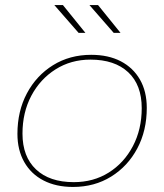

<svg xmlns="http://www.w3.org/2000/svg" viewBox="-20 -737 650 760"><path d="M269 3Q202 3 152.5 -22.5Q103 -48 76 -95.5Q49 -143 49 -207Q49 -297 86.5 -367.5Q124 -438 190 -479Q256 -520 341 -520Q409 -520 458 -494.5Q507 -469 534 -422Q561 -375 561 -310Q561 -220 523.5 -149.5Q486 -79 420 -38Q354 3 269 3ZM272 -16Q350 -16 410.5 -54Q471 -92 506 -158.5Q541 -225 541 -309Q541 -401 487.5 -451Q434 -501 338 -501Q261 -501 200 -462.5Q139 -424 104 -358Q69 -292 69 -208Q69 -117 122.5 -66.5Q176 -16 272 -16ZM430 -607 334 -717H368L457 -607ZM291 -607 195 -717H229L318 -607Z"/></svg>

Font: Montserrat Thin Thin
Style: Italic
Weight: 250
Italic angle: -11.3°
Version: Version 9.000